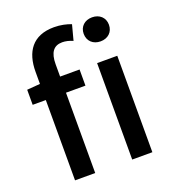

<svg xmlns="http://www.w3.org/2000/svg" viewBox="-145 -919 923 1029"><g transform="rotate(-20 316.5 -405.0)"><path d="M106 0H221V-458H332V-550H221V-620C221 -687 245 -719 294 -719C313 -719 334 -714 354 -705L377 -792C352 -802 317 -810 280 -810C157 -810 106 -732 106 -619V-550L31 -544V-458H106ZM432 0H547V-550H432ZM490 -653C532 -653 562 -680 562 -722C562 -763 532 -790 490 -790C448 -790 418 -763 418 -722C418 -680 448 -653 490 -653Z"/></g></svg>

Font: Source Han Sans JP Medium
Style: Regular
Weight: 500
Designer: Ryoko NISHIZUKA 西塚涼子 (kana, bopomofo & ideographs); Paul D. Hunt (Latin, Greek & Cyrillic); Sandoll Communications 산돌커뮤니
Foundry: Adobe
Version: Version 2.002;hotconv 1.0.116;makeotfexe 2.5.65601